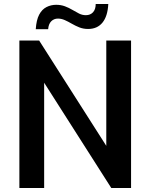

<svg xmlns="http://www.w3.org/2000/svg" viewBox="-20 -941 737 961"><path d="M77 0V-738H176L512 -211V-738H636V0H537L201 -527V0ZM159 -795Q162 -841 176 -867.5Q190 -894 212.5 -905.5Q235 -917 261 -917Q285 -917 305 -909.5Q325 -902 342.5 -891.5Q360 -881 376 -873Q392 -865 410 -865Q432 -865 445.5 -879.5Q459 -894 459 -921H522Q519 -860 493 -828Q467 -796 421 -796Q397 -796 377 -804Q357 -812 339 -822.5Q321 -833 304 -840.5Q287 -848 270 -848Q250 -848 236.5 -834.5Q223 -821 221 -795Z"/></svg>

Font: Exo Thin SemiBold
Style: Regular
Weight: 600
Version: Version 2.000